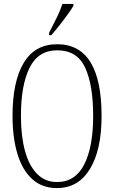

<svg xmlns="http://www.w3.org/2000/svg" viewBox="-20 -951 584 981"><path d="M271 10Q195 10 144.5 -36Q94 -82 69 -165Q44 -248 44 -359Q44 -534 101 -629.5Q158 -725 272 -725Q499 -725 499 -358Q499 -185 439.5 -87.5Q380 10 271 10ZM271 -21Q365 -21 410.5 -111Q456 -201 456 -358Q456 -517 415 -605.5Q374 -694 272 -694Q176 -694 131.5 -605.5Q87 -517 87 -358Q87 -256 107.5 -180.5Q128 -105 169 -63Q210 -21 271 -21ZM231 -784Q253 -827 270.5 -862Q288 -897 299 -931H355V-921Q345 -904 326 -877.5Q307 -851 284.5 -822.5Q262 -794 242 -771H231Z"/></svg>

Font: Noto Serif Hebrew ExtraCondensed ExtraLight
Style: Regular
Weight: 200
Width: 2
Designer: Monotype Design Team
Foundry: Monotype Imaging Inc.
Version: Version 2.004; ttfautohint (v1.8.4.7-5d5b)